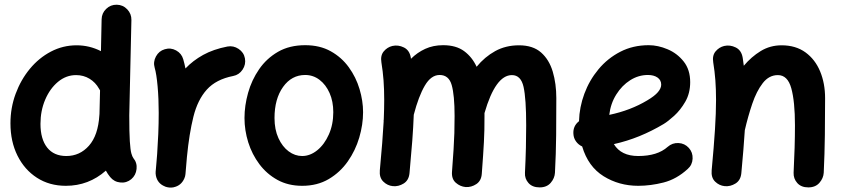

<svg xmlns="http://www.w3.org/2000/svg" viewBox="-20 -750 3653 834"><path d="M312.5 -553.2Q368.7 -553.2 418.5 -527.8L421.4 -666Q421.9 -692.9 441.2 -711.4Q460.4 -730 487.3 -729.5Q514.2 -729 532.7 -709.5Q551.3 -689.9 550.8 -663.1L541.5 -249Q541.5 -174.3 543.9 -136.5Q546.4 -98.6 550.5 -84Q554.7 -69.3 559.1 -63.5Q576.2 -43 573.2 -15.9Q570.3 11.2 550.3 28.3Q529.8 45.4 502.7 42.7Q475.6 40 458.5 19Q447.8 5.9 439.9 -8.8Q365.2 57.1 266.1 57.1Q194.8 57.1 140.6 22.2Q86.4 -12.7 55.9 -74Q25.4 -135.3 25.4 -214.4Q25.4 -281.7 47.9 -342.5Q70.3 -403.3 109.6 -450.9Q148.9 -498.5 201.2 -525.9Q253.4 -553.2 312.5 -553.2ZM155.8 -211.9Q155.8 -146 184.8 -109.1Q213.9 -72.3 268.1 -72.3Q326.7 -72.3 366.5 -117.2Q406.2 -162.1 411.6 -249Q411.6 -252 412.1 -254.9L414.6 -357.4Q412.1 -360.8 410.2 -364.7Q395 -392.1 368.9 -408Q342.8 -423.8 310.5 -423.8Q267.1 -423.8 231.9 -394.5Q196.8 -365.2 176.3 -317.1Q155.8 -269 155.8 -211.9Z M714.4 64.5Q705.6 63.5 697.3 60.5Q697.3 60.5 696.8 60.1Q696.3 60.1 695.8 59.6Q664.1 46.9 657.2 13.2Q655.3 3.4 656.2 -6.3Q656.2 -8.3 656.7 -10.3Q658.2 -27.8 659.7 -45.4Q661.1 -63 662.6 -80.6Q665.5 -122.1 667.5 -168.2Q669.4 -214.4 669.4 -259.8Q669.4 -321.3 664.6 -375.2Q659.7 -429.2 651.9 -455.6Q644.5 -481 657.5 -504.9Q670.4 -528.8 695.8 -536.1Q721.2 -543.9 744.9 -531Q768.6 -518.1 775.9 -492.7Q781.2 -474.6 785.6 -452.6Q817.9 -486.8 862.5 -511.5Q907.2 -536.1 967.8 -547.9Q993.7 -552.7 1016.4 -537.6Q1039.1 -522.5 1043.9 -496.6Q1048.8 -470.2 1033.7 -447.5Q1018.6 -424.8 992.7 -419.9Q918.5 -405.3 878.4 -360.8Q838.4 -316.4 820.1 -242.9Q801.8 -169.4 792 -68.4Q789.1 -28.8 785.6 6.3Q784.7 16.1 780.8 24.9Q767.1 56.6 733.9 63.5Q732.9 63.5 732.4 64Q732.4 64 731.9 64Q723.1 65.4 714.4 64.5Z M1305.7 -553.7Q1369.6 -553.7 1416.7 -527.3Q1463.9 -501 1495.1 -457.8Q1526.4 -414.6 1541.7 -363.3Q1557.1 -312 1557.1 -262.7Q1557.1 -208.5 1540.5 -152.3Q1523.9 -96.2 1490.7 -48.8Q1457.5 -1.5 1408 27.8Q1358.4 57.1 1292.5 57.1Q1231.9 57.1 1185.3 31.5Q1138.7 5.9 1106.7 -36.9Q1074.7 -79.6 1058.3 -131.8Q1042 -184.1 1042 -237.3Q1042 -291 1057.6 -346.7Q1073.2 -402.3 1105.5 -449.2Q1137.7 -496.1 1187.5 -524.9Q1237.3 -553.7 1305.7 -553.7ZM1305.7 -424.3Q1246.6 -424.3 1209.5 -372.3Q1172.4 -320.3 1172.4 -237.3Q1172.4 -187 1189.5 -149.9Q1206.5 -112.8 1233.9 -92.5Q1261.2 -72.3 1292.5 -72.3Q1327.1 -72.3 1358.2 -97.4Q1389.2 -122.6 1408.4 -165.8Q1427.7 -209 1427.7 -262.7Q1427.7 -309.6 1411.6 -345.9Q1395.5 -382.3 1367.9 -403.3Q1340.3 -424.3 1305.7 -424.3Z M1629.9 -10.3Q1642.1 -139.6 1646.5 -222.2Q1646 -226.6 1647 -231.4Q1648.9 -277.8 1648.9 -315.9Q1648.9 -362.3 1646 -401.1Q1643.1 -439.9 1636.7 -479Q1631.8 -508.8 1647 -526.9Q1662.1 -544.9 1684.1 -550.3Q1709.5 -556.2 1734.4 -543.9Q1759.3 -531.7 1764.6 -499Q1765.1 -496.6 1765.1 -494.6Q1792.5 -522 1827.1 -537.8Q1861.8 -553.7 1904.8 -553.7Q1960.9 -553.7 1995.8 -528.1Q2030.8 -502.4 2050.3 -460Q2085.4 -502.9 2131.1 -528.1Q2176.8 -553.2 2234.4 -553.2Q2294.9 -553.2 2330.3 -522Q2365.7 -490.7 2381.1 -438.5Q2396.5 -386.2 2396.5 -323.7Q2396.5 -245.6 2395.8 -163.6Q2395 -81.5 2390.6 0.5Q2389.2 24.4 2372.1 44.2Q2355 64 2324.2 64Q2292.5 64 2275.6 44.9Q2258.8 25.9 2260.3 0.5Q2263.2 -57.6 2264.4 -108.2Q2265.6 -158.7 2265.6 -205.6Q2265.6 -321.3 2254.2 -372.6Q2242.7 -423.8 2203.6 -423.8Q2132.3 -423.8 2084.5 -258.8Q2084.5 -252.9 2084.5 -246.1Q2084.5 -212.9 2084 -186.3Q2083.5 -159.7 2082 -133.1Q2080.6 -106.4 2078.4 -73.7Q2076.2 -41 2072.8 4.4Q2070.8 35.2 2049.1 49.6Q2027.3 64 2002.9 62.5Q1979 60.5 1960 43.9Q1940.9 27.3 1943.4 -4.4Q1947.8 -63 1950.2 -101.1Q1952.6 -139.2 1953.6 -171.9Q1954.6 -204.6 1954.6 -246.1Q1954.6 -336.4 1942.1 -380.4Q1929.7 -424.3 1889.6 -424.3Q1852.5 -424.3 1825.4 -378.2Q1798.3 -332 1777.3 -251.5Q1775.4 -200.2 1770.8 -138.2Q1766.1 -76.2 1758.8 2Q1755.9 33.2 1733.4 47.1Q1710.9 61 1686.5 58.6Q1662.6 56.2 1644.8 38.6Q1627 21 1629.9 -10.3Z M2967.3 -16.1Q2918.9 28.3 2862.5 42.7Q2806.2 57.1 2752.4 57.1Q2668.9 57.1 2601.8 15.4Q2534.7 -26.4 2508.8 -113.8Q2492.7 -121.1 2482.2 -135.5Q2471.7 -149.9 2470.7 -168.5Q2468.3 -202.6 2495.1 -223.6Q2496.6 -284.2 2518.3 -342.8Q2540 -401.4 2579.6 -449Q2619.1 -496.6 2674.3 -525.1Q2729.5 -553.7 2797.9 -553.7Q2837.9 -553.7 2879.6 -536.1Q2921.4 -518.6 2949.7 -482.9Q2978 -447.3 2978 -393.1Q2978 -345.2 2956.8 -308.3Q2935.5 -271.5 2908.2 -246.8Q2880.9 -222.2 2862.8 -211.4Q2811.5 -180.7 2757.6 -158.7Q2703.6 -136.7 2646.5 -124Q2677.7 -72.3 2752.4 -72.3Q2835.9 -72.3 2880.4 -112.3Q2900.4 -129.9 2927.2 -128.7Q2954.1 -127.4 2972.2 -107.4Q2989.7 -87.9 2988.5 -60.8Q2987.3 -33.7 2967.3 -16.1ZM2794.4 -424.3Q2753.4 -424.3 2717.5 -401.6Q2681.6 -378.9 2657 -339.6Q2632.3 -300.3 2626.5 -251Q2719.2 -270.5 2791.5 -314Q2823.7 -333 2837.9 -349.9Q2852.1 -366.7 2852.1 -382.3Q2852.1 -401.9 2836.2 -413.1Q2820.3 -424.3 2794.4 -424.3Z M3071.3 -10.3Q3081.1 -114.7 3085.7 -187.7Q3090.3 -260.7 3090.3 -315.9Q3090.3 -362.3 3087.4 -401.1Q3084.5 -439.9 3078.1 -479Q3073.2 -508.8 3088.4 -526.9Q3103.5 -544.9 3125.5 -550.3Q3150.9 -556.2 3175.8 -543.9Q3200.7 -531.7 3206.1 -499Q3209 -481 3210.9 -464.4Q3243.7 -503.4 3284.4 -528.3Q3325.2 -553.2 3375 -553.2Q3436.5 -553.2 3478.8 -522.5Q3521 -491.7 3542.5 -439.7Q3564 -387.7 3564 -323.7Q3564 -245.6 3563 -163.6Q3562 -81.5 3558.1 0.5Q3556.6 24.4 3539.3 44.2Q3522 64 3491.2 64Q3460 64 3443.1 44.9Q3426.3 25.9 3427.2 0.5Q3430.2 -57.6 3431.6 -108.2Q3433.1 -158.7 3433.1 -205.6Q3433.1 -309.1 3417.2 -366.5Q3401.4 -423.8 3358.9 -423.8Q3320.3 -423.8 3293.2 -388.9Q3266.1 -354 3247.6 -299.1Q3229 -244.1 3215.3 -184.6Q3212.9 -144.5 3209 -98.4Q3205.1 -52.2 3200.2 2Q3197.3 33.2 3174.8 47.1Q3152.3 61 3127.9 58.6Q3104 56.2 3086.2 38.8Q3068.4 21.5 3071.3 -10.3Z"/></svg>

Font: Mikhak Bold
Style: Regular
Weight: 700
Designer: Amin Abedi
Version: Version 3.3